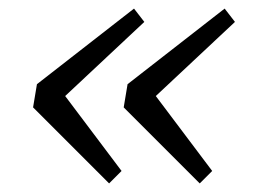

<svg xmlns="http://www.w3.org/2000/svg" viewBox="-20 -481 601 447"><path d="M234 -54 57 -231 66 -285 292 -461 316 -430 111 -238 117 -277 263 -83ZM445 -54 268 -231 277 -285 503 -461 527 -430 322 -238 328 -277 474 -83Z"/></svg>

Font: Source Serif 4 18pt
Style: Italic
Weight: 400
Italic angle: -12°
Designer: Frank Grießhammer
Foundry: Adobe Systems Incorporated
Version: Version 4.004;hotconv 1.0.116;makeotfexe 2.5.65601